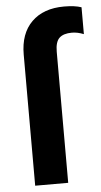

<svg xmlns="http://www.w3.org/2000/svg" viewBox="-55 -805 444 840"><g transform="rotate(-5 167.5 -385.0)"><path d="M335 -760V-642Q308 -653 283 -653Q246 -653 228 -636Q210 -619 210 -576V0H65V-576Q65 -668 116.5 -719Q168 -770 259 -770Q306 -770 335 -760Z"/></g></svg>

Font: Hind Bold
Style: Regular
Weight: 700
Designer: Manushi Parikh, Satya Rajpurohit
Foundry: Indian Type Foundry
Version: Version 1.201;PS 1.0;hotconv 1.0.78;makeotf.lib2.5.61930; tt